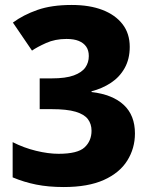

<svg xmlns="http://www.w3.org/2000/svg" viewBox="-20 -744 603 774"><path d="M237 10Q175 10 125.5 0Q76 -10 31 -29V-171Q76 -148 125.5 -136Q175 -124 216 -124Q293 -124 321 -150Q349 -176 349 -217Q349 -244 334.5 -263.5Q320 -283 285 -293.5Q250 -304 188 -304H140V-428H188Q245 -428 277.5 -440Q310 -452 324 -472Q338 -492 338 -518Q338 -541 327.5 -556Q317 -571 297.5 -579Q278 -587 248 -587Q202 -587 165.5 -570.5Q129 -554 109 -540L32 -653Q74 -684 131 -704Q188 -724 269 -724Q341 -724 393 -704Q445 -684 474 -646.5Q503 -609 503 -555Q503 -506 482.5 -469.5Q462 -433 427 -410Q392 -387 349 -376V-373Q434 -363 479 -321Q524 -279 524 -206Q524 -146 493 -96.5Q462 -47 398.5 -18.5Q335 10 237 10Z"/></svg>

Font: Noto Sans Devanagari ExtraBold
Style: Regular
Weight: 800
Version: Version 2.003